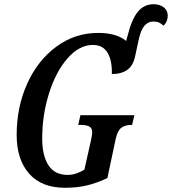

<svg xmlns="http://www.w3.org/2000/svg" viewBox="-20 -880 815 910"><path d="M59 -241Q59 -372 108.5 -482.5Q158 -593 246.5 -658.5Q335 -724 445 -724Q532 -724 578 -686L584 -708Q604 -789 633.5 -824.5Q663 -860 708 -860Q737 -860 756 -845.5Q775 -831 775 -806Q775 -777 755 -758Q745 -768 734 -773Q723 -778 706 -778Q682 -778 664.5 -758Q647 -738 637 -690L621 -616Q612 -570 584 -549.5Q556 -529 510 -529Q512 -592 490 -629.5Q468 -667 420 -667Q356 -667 300.5 -604Q245 -541 212.5 -438Q180 -335 180 -223Q180 -143 209.5 -97Q239 -51 301 -51Q321 -51 342 -58Q363 -65 380 -76L411 -214Q417 -242 417 -252Q417 -273 403 -280.5Q389 -288 362 -288H351L361 -334H617L606 -288H603Q573 -288 555 -274.5Q537 -261 528 -220L489 -36Q438 -12 391.5 -1Q345 10 288 10Q177 10 118 -57Q59 -124 59 -241Z"/></svg>

Font: Noto Serif CondSemiBold
Style: Italic
Weight: 600
Width: 3
Italic angle: -12°
Designer: Monotype Design Team
Foundry: Monotype Imaging Inc.
Version: Version 1.001